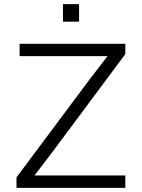

<svg xmlns="http://www.w3.org/2000/svg" viewBox="-20 -910 690 930"><path d="M60 0V-51L416 -528L501 -638H360H75V-698H587V-648L231 -170L147 -60H287H587V0ZM285 -805V-890H363V-805Z"/></svg>

Font: Azeret Mono ExtraLight
Style: Regular
Weight: 250
Designer: Martin Vácha
Foundry: Displaay
Version: Version 1.002